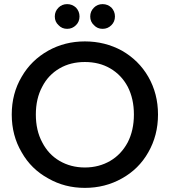

<svg xmlns="http://www.w3.org/2000/svg" viewBox="-20 -905 824 932"><path d="M392 7C392 7 392 7 392 7C457 7 517 -8 572 -39C626 -69 669 -111 700 -166C731 -220 747 -281 747 -349C747 -349 747 -349 747 -349C747 -417 731 -478 700 -532C669 -586 626 -628 572 -659C517 -689 457 -704 392 -704C392 -704 392 -704 392 -704C327 -704 268 -689 214 -659C159 -628 116 -586 85 -532C53 -478 37 -417 37 -349C37 -349 37 -349 37 -349C37 -281 53 -220 85 -166C116 -111 159 -69 214 -39C268 -8 327 7 392 7ZM392 -92C392 -92 392 -92 392 -92C346 -92 305 -103 269 -124C233 -145 205 -175 185 -214C164 -253 154 -298 154 -349C154 -349 154 -349 154 -349C154 -400 164 -445 185 -484C205 -523 233 -552 269 -573C305 -594 346 -604 392 -604C392 -604 392 -604 392 -604C438 -604 479 -594 515 -573C551 -552 579 -523 600 -484C620 -445 630 -400 630 -349C630 -349 630 -349 630 -349C630 -298 620 -253 600 -214C579 -175 551 -145 515 -124C479 -103 438 -92 392 -92ZM306 -765C306 -765 306 -765 306 -765C323 -765 337 -771 349 -783C360 -794 366 -808 366 -825C366 -825 366 -825 366 -825C366 -842 360 -856 349 -868C337 -879 323 -885 306 -885C306 -885 306 -885 306 -885C289 -885 275 -879 264 -868C252 -856 246 -842 246 -825C246 -825 246 -825 246 -825C246 -808 252 -794 264 -783C275 -771 289 -765 306 -765ZM478 -765C478 -765 478 -765 478 -765C495 -765 509 -771 521 -783C532 -794 538 -808 538 -825C538 -825 538 -825 538 -825C538 -842 532 -856 521 -868C509 -879 495 -885 478 -885C478 -885 478 -885 478 -885C461 -885 447 -879 436 -868C424 -856 418 -842 418 -825C418 -825 418 -825 418 -825C418 -808 424 -794 436 -783C447 -771 461 -765 478 -765Z"/></svg>

Font: Girnar Poppins
Style: Medium
Weight: 500
Designer: Ninad Kale (Devanagari), Jonny Pinhorn (Latin)
Foundry: Indian Type Foundry
Version: ""